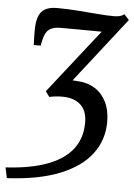

<svg xmlns="http://www.w3.org/2000/svg" viewBox="-73 -611 627 896"><g transform="rotate(5 240.5 -162.5)"><path d="M-6.7 243.4 -17.1 194Q101.7 187 179.8 157.3Q257.8 127.6 296.3 76.5Q334.8 25.4 334.8 -45.7Q334.8 -101.6 304.1 -129.8Q273.4 -157.9 218.1 -157.9Q201.9 -157.9 185.5 -156.1Q169.1 -154.4 157.6 -151.2L139.3 -176.5L323.7 -411.3L375.1 -476Q341.5 -476.4 307.7 -476.5Q273.9 -476.7 242.3 -476.9Q210.7 -477.1 183.1 -477.1Q154.5 -477.1 137.5 -468.7Q120.5 -460.3 111.4 -440.7Q102.3 -421 97.1 -386.4H64.4Q64 -396.8 63.6 -407.3Q63.1 -417.7 63 -429.5Q62.9 -441.3 62.9 -455.8Q62.9 -493 71.5 -518Q80.1 -542.9 100.9 -555.4Q121.7 -567.9 157.8 -567.9Q204.2 -567.9 253.6 -564.2Q303.1 -560.5 347.8 -556.8Q392.4 -553.1 424.4 -553.1Q441.9 -553.1 453 -556.1Q464.1 -559 473.6 -566.3L496.3 -541.2L259.1 -237.8Q264.7 -237.7 271.2 -237.3Q277.8 -236.8 285.5 -236.1Q330.5 -233.7 364.7 -212Q398.9 -190.3 418 -151.3Q437.1 -112.3 437.1 -58.4Q437.1 26 388 91.2Q339 156.5 240.5 196.1Q142 235.6 -6.7 243.4Z"/></g></svg>

Font: Merriweather Light
Style: Italic
Weight: 300
Italic angle: -7.8°
Designer: Eben Sorkin
Foundry: Eben Sorkin
Version: Version 2.101